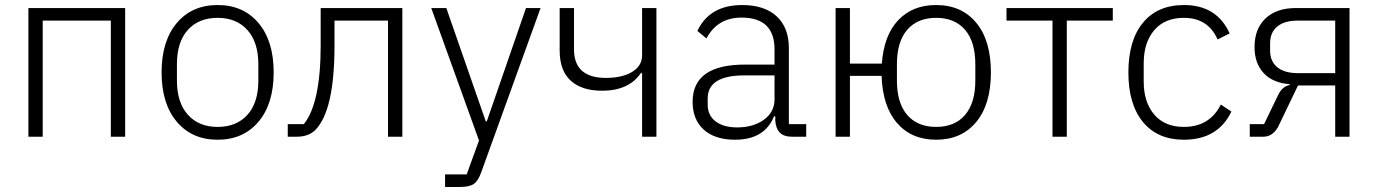

<svg xmlns="http://www.w3.org/2000/svg" viewBox="-20 -544 5482 764"><path d="M93 0V-512H478V0H421V-462H150V0Z M1008.5 -59.5Q948 12 846 12Q744 12 683.5 -59.5Q623 -131 623 -256Q623 -381 683.5 -452.5Q744 -524 846 -524Q948 -524 1008.5 -452.5Q1069 -381 1069 -256Q1069 -131 1008.5 -59.5ZM1008 -224V-288Q1008 -376 964.5 -424.5Q921 -473 846 -473Q771 -473 727.5 -425Q684 -377 684 -288V-224Q684 -136 727.5 -87.5Q771 -39 846 -39Q921 -39 964.5 -87Q1008 -135 1008 -224Z M1125 0V-50H1189Q1256 -133 1256 -364V-512H1581V0H1524V-462H1311V-362Q1311 -103 1234 -26Q1207 0 1161 0Z M1917 -61 2073 -512H2131L1894 144Q1882 177 1864.5 188.5Q1847 200 1809 200H1751V150H1837L1886 15L1696 -512H1756L1913 -61Z M2535 0V-253H2530Q2482 -183 2376 -183Q2295 -183 2251 -223Q2207 -263 2207 -343V-512H2264V-348Q2264 -234 2391 -234Q2456 -234 2495.5 -258Q2535 -282 2535 -324V-512H2592V0Z M3188 0H3130Q3070 0 3065 -63V-81H3060Q3022 12 2905 12Q2825 12 2780.5 -28Q2736 -68 2736 -139Q2736 -287 2944 -287H3062V-347Q3062 -474 2931 -474Q2835 -474 2791 -391L2755 -421Q2804 -524 2933 -524Q3022 -524 3070.5 -479Q3119 -434 3119 -353V-50H3188ZM2913 -37Q2977 -37 3019.5 -67.5Q3062 -98 3062 -149V-244H2942Q2796 -244 2796 -152V-128Q2796 -85 2827.5 -61Q2859 -37 2913 -37Z M3705 12Q3607 12 3549.5 -54.5Q3492 -121 3488 -242H3362V0H3305V-512H3362V-291H3489Q3497 -403 3554 -463.5Q3611 -524 3705 -524Q3806 -524 3864.5 -453.5Q3923 -383 3923 -256Q3923 -129 3864.5 -58.5Q3806 12 3705 12ZM3861 -224V-288Q3861 -378 3820 -425.5Q3779 -473 3705 -473Q3631 -473 3590 -425.5Q3549 -378 3549 -288V-224Q3549 -134 3590 -86.5Q3631 -39 3705 -39Q3779 -39 3820 -86.5Q3861 -134 3861 -224Z M4168 0V-462H3985V-512H4408V-462H4225V0Z M4691 12Q4586 12 4528 -58.5Q4470 -129 4470 -256Q4470 -383 4528 -453.5Q4586 -524 4691 -524Q4822 -524 4873 -411L4825 -387Q4787 -473 4691 -473Q4615 -473 4573 -424Q4531 -375 4531 -292V-220Q4531 -137 4573 -88Q4615 -39 4691 -39Q4793 -39 4838 -128L4880 -100Q4826 12 4691 12Z M4953 0V-50H5010L5064 -162Q5081 -200 5112 -206V-209Q5045 -214 5008.5 -253Q4972 -292 4972 -357Q4972 -429 5015.5 -470.5Q5059 -512 5136 -512H5350V0H5293V-204H5145L5071 -50Q5049 0 5007 0ZM5144 -253H5293V-462H5144Q5091 -462 5062.5 -438.5Q5034 -415 5034 -372V-342Q5034 -300 5062.5 -276.5Q5091 -253 5144 -253Z"/></svg>

Font: IBM Plex Sans Light
Style: Regular
Weight: 300
Designer: Mike Abbink, Paul van der Laan, Pieter van Rosmalen
Foundry: Bold Monday
Version: Version 3.0